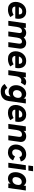

<svg xmlns="http://www.w3.org/2000/svg" viewBox="2206 -2943 951 5403"><g transform="rotate(90 2681.5 -241.5)"><path d="M254 10Q175 10 126 -19.5Q77 -49 55 -98Q33 -147 33 -205Q33 -260 50.5 -313Q68 -366 102.5 -409Q137 -452 187 -477.5Q237 -503 304 -503Q374 -503 419 -476Q464 -449 487 -401Q510 -353 510 -291Q510 -265 506.5 -242.5Q503 -220 497 -196H166Q166 -190 166.5 -185.5Q167 -181 167 -175Q173 -141 199.5 -124.5Q226 -108 264 -108Q299 -108 333.5 -119Q368 -130 399 -149L460 -56Q419 -27 367 -8.5Q315 10 254 10ZM380 -272Q383 -283 384.5 -293Q386 -303 386 -313Q386 -334 378 -352Q370 -370 352 -381.5Q334 -393 303 -393Q267 -393 241.5 -378Q216 -363 200.5 -340.5Q185 -318 180 -297H426Z M566 0 636 -493H765L756 -364L721 -342Q740 -410 771.5 -445Q803 -480 838.5 -491.5Q874 -503 903 -503Q941 -503 976 -488.5Q1011 -474 1034.5 -438Q1058 -402 1060 -338L973 -313Q999 -389 1034 -430Q1069 -471 1109 -487Q1149 -503 1185 -503Q1244 -503 1280 -480Q1316 -457 1332.5 -421Q1349 -385 1349 -343Q1349 -335 1348.5 -327Q1348 -319 1347 -311L1304 0H1166L1206 -284Q1208 -293 1208 -301Q1208 -309 1208 -317Q1208 -352 1194 -368Q1180 -384 1151 -384Q1105 -384 1076 -348Q1047 -312 1037 -240L1003 0H866L906 -286Q908 -297 908.5 -304Q909 -311 909 -319Q909 -347 897.5 -365.5Q886 -384 855 -384Q807 -384 777 -347.5Q747 -311 737 -240L703 0Z M1644 10Q1565 10 1516 -19.5Q1467 -49 1445 -98Q1423 -147 1423 -205Q1423 -260 1440.5 -313Q1458 -366 1492.5 -409Q1527 -452 1577 -477.5Q1627 -503 1694 -503Q1764 -503 1809 -476Q1854 -449 1877 -401Q1900 -353 1900 -291Q1900 -265 1896.5 -242.5Q1893 -220 1887 -196H1556Q1556 -190 1556.5 -185.5Q1557 -181 1557 -175Q1563 -141 1589.5 -124.5Q1616 -108 1654 -108Q1689 -108 1723.5 -119Q1758 -130 1789 -149L1850 -56Q1809 -27 1757 -8.5Q1705 10 1644 10ZM1770 -272Q1773 -283 1774.5 -293Q1776 -303 1776 -313Q1776 -334 1768 -352Q1760 -370 1742 -381.5Q1724 -393 1693 -393Q1657 -393 1631.5 -378Q1606 -363 1590.5 -340.5Q1575 -318 1570 -297H1816Z M1955 0 2025 -493H2156L2145 -359L2126 -362Q2134 -405 2159.5 -436.5Q2185 -468 2219 -485.5Q2253 -503 2286 -503Q2314 -503 2336.5 -495.5Q2359 -488 2383 -471L2305 -351Q2296 -358 2279.5 -362.5Q2263 -367 2248 -367Q2207 -367 2181 -343.5Q2155 -320 2141.5 -283Q2128 -246 2122 -202L2093 0Z M2557 214Q2497 214 2455.5 198.5Q2414 183 2387 157Q2360 131 2343 103L2457 26Q2470 52 2492.5 74.5Q2515 97 2558 97Q2584 97 2611.5 88Q2639 79 2660 54Q2681 29 2687 -18L2699 -115L2717 -98Q2685 -46 2645.5 -27.5Q2606 -9 2558 -9Q2501 -9 2460 -36Q2419 -63 2398 -110Q2377 -157 2377 -216Q2377 -269 2394.5 -320.5Q2412 -372 2444.5 -413Q2477 -454 2522 -478.5Q2567 -503 2620 -503Q2679 -503 2713 -477.5Q2747 -452 2755 -409L2741 -394L2762 -493H2891L2823 -11Q2812 67 2776 117Q2740 167 2683.5 190.5Q2627 214 2557 214ZM2612 -131Q2640 -131 2663 -142.5Q2686 -154 2701.5 -174Q2717 -194 2725.5 -220.5Q2734 -247 2734 -277Q2734 -308 2724 -330Q2714 -352 2693.5 -365Q2673 -378 2643 -378Q2615 -378 2591.5 -367Q2568 -356 2551 -336Q2534 -316 2525 -289.5Q2516 -263 2516 -232Q2516 -203 2527.5 -180Q2539 -157 2560.5 -144Q2582 -131 2612 -131Z M3155 10Q3076 10 3027 -19.5Q2978 -49 2956 -98Q2934 -147 2934 -205Q2934 -260 2951.5 -313Q2969 -366 3003.5 -409Q3038 -452 3088 -477.5Q3138 -503 3205 -503Q3275 -503 3320 -476Q3365 -449 3388 -401Q3411 -353 3411 -291Q3411 -265 3407.5 -242.5Q3404 -220 3398 -196H3067Q3067 -190 3067.5 -185.5Q3068 -181 3068 -175Q3074 -141 3100.5 -124.5Q3127 -108 3165 -108Q3200 -108 3234.5 -119Q3269 -130 3300 -149L3361 -56Q3320 -27 3268 -8.5Q3216 10 3155 10ZM3281 -272Q3284 -283 3285.5 -293Q3287 -303 3287 -313Q3287 -334 3279 -352Q3271 -370 3253 -381.5Q3235 -393 3204 -393Q3168 -393 3142.5 -378Q3117 -363 3101.5 -340.5Q3086 -318 3081 -297H3327Z M3467 0 3537 -493H3666L3658 -379L3637 -383Q3656 -430 3684.5 -456.5Q3713 -483 3746 -493Q3779 -503 3810 -503Q3889 -503 3931.5 -463Q3974 -423 3974 -354Q3974 -347 3974 -338.5Q3974 -330 3972 -321L3927 0H3789L3828 -278Q3830 -289 3830.5 -297.5Q3831 -306 3831 -315Q3831 -351 3815.5 -367.5Q3800 -384 3766 -384Q3713 -384 3680.5 -346Q3648 -308 3637 -229L3604 0Z M4272 10Q4194 10 4144 -20.5Q4094 -51 4070.5 -101.5Q4047 -152 4047 -210Q4047 -267 4066 -319.5Q4085 -372 4121 -413.5Q4157 -455 4208 -479Q4259 -503 4322 -503Q4401 -503 4453.5 -465Q4506 -427 4523 -352L4399 -312Q4393 -345 4375 -364.5Q4357 -384 4319 -384Q4286 -384 4260 -368.5Q4234 -353 4217 -327Q4200 -301 4191.5 -270Q4183 -239 4183 -209Q4183 -182 4193 -159.5Q4203 -137 4223 -123Q4243 -109 4274 -109Q4317 -109 4341 -131.5Q4365 -154 4380 -188L4494 -134Q4457 -59 4398.5 -24.5Q4340 10 4272 10Z M4560 0 4629 -493H4766L4697 0ZM4637 -565 4655 -697H4799L4780 -565Z M5005 10Q4947 10 4906.5 -16.5Q4866 -43 4845.5 -90.5Q4825 -138 4825 -200Q4825 -258 4842.5 -312.5Q4860 -367 4892.5 -410Q4925 -453 4970 -478Q5015 -503 5070 -503Q5109 -503 5142 -487Q5175 -471 5194 -437Q5213 -403 5210 -348L5186 -364L5212 -493H5340L5271 0H5142L5151 -127L5185 -143Q5163 -80 5133 -46.5Q5103 -13 5069.5 -1.5Q5036 10 5005 10ZM5048 -116Q5082 -116 5107.5 -130.5Q5133 -145 5150.5 -170Q5168 -195 5176.5 -224.5Q5185 -254 5185 -283Q5185 -313 5175 -334Q5165 -355 5146 -366.5Q5127 -378 5100 -378Q5066 -378 5040 -363Q5014 -348 4997 -323.5Q4980 -299 4971.5 -269Q4963 -239 4963 -210Q4963 -181 4972.5 -159.5Q4982 -138 5001.5 -127Q5021 -116 5048 -116Z"/></g></svg>

Font: Hanken Grotesk ExtraBold
Style: Italic
Weight: 800
Italic angle: -8°
Designer: Alfredo Marco Pradil
Foundry: Hanken Design Co.
Version: Version 3.013